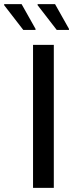

<svg xmlns="http://www.w3.org/2000/svg" viewBox="-79 -904 359 924"><path d="M80 0V-688H180V0ZM253 -760H194L102 -879V-884H186L253 -765ZM92 -760H33L-59 -879V-884H25L92 -765Z"/></svg>

Font: Saira SemiCondensed Medium
Style: Regular
Weight: 500
Width: 4
Designer: Hector Gatti with collaboration of the Omnibus-Type team
Foundry: Omnibus-Type
Version: Version 1.101